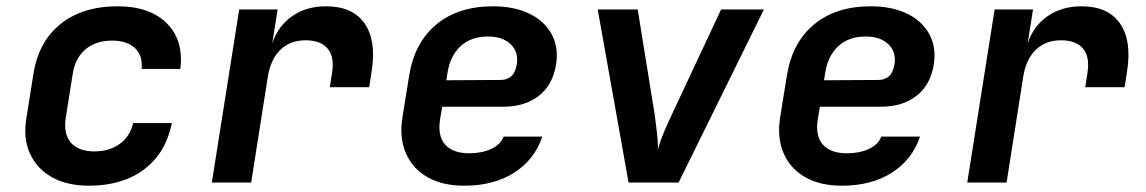

<svg xmlns="http://www.w3.org/2000/svg" viewBox="-20 -580 3640 610"><path d="M263 10Q193 10 145 -17Q97 -44 75 -92.5Q53 -141 64 -206L86 -344Q102 -447 172 -503.5Q242 -560 354 -560Q456 -560 510 -506Q564 -452 553 -361H430Q434 -404 408.5 -427.5Q383 -451 336 -451Q285 -451 252 -423.5Q219 -396 211 -345L189 -206Q181 -155 205 -127Q229 -99 280 -99Q327 -99 360 -122.5Q393 -146 403 -189H526Q507 -94 438 -42Q369 10 263 10Z M653 0 740 -550H862L845 -442Q863 -497 908 -528.5Q953 -560 1016 -560Q1100 -560 1138 -506Q1176 -452 1161 -355L1153 -303H1028L1035 -349Q1043 -399 1021 -425.5Q999 -452 951 -452Q902 -452 871 -422Q840 -392 831 -337L778 0Z M1455 10Q1385 10 1337.5 -17.5Q1290 -45 1269 -94.5Q1248 -144 1259 -210L1280 -340Q1297 -445 1366.5 -502.5Q1436 -560 1546 -560Q1613 -560 1661 -537Q1709 -514 1732 -472.5Q1755 -431 1747 -377Q1737 -311 1692.5 -276Q1648 -241 1579 -241H1385L1379 -206Q1369 -150 1393.5 -121.5Q1418 -93 1471 -93Q1510 -93 1540 -106.5Q1570 -120 1580 -146H1703Q1678 -72 1613 -31Q1548 10 1455 10ZM1398 -325 1571 -326Q1590 -326 1603.5 -337Q1617 -348 1622 -376Q1628 -415 1602.5 -439.5Q1577 -464 1530 -464Q1476 -464 1442.5 -432.5Q1409 -401 1401 -344Z M1977 0 1879 -550H2006L2060 -216Q2064 -186 2067.5 -155.5Q2071 -125 2070 -103Q2075 -125 2087.5 -155.5Q2100 -186 2114 -215L2271 -550H2407L2136 0Z M2655 10Q2585 10 2537.5 -17.5Q2490 -45 2469 -94.5Q2448 -144 2459 -210L2480 -340Q2497 -445 2566.5 -502.5Q2636 -560 2746 -560Q2813 -560 2861 -537Q2909 -514 2932 -472.5Q2955 -431 2947 -377Q2937 -311 2892.5 -276Q2848 -241 2779 -241H2585L2579 -206Q2569 -150 2593.5 -121.5Q2618 -93 2671 -93Q2710 -93 2740 -106.5Q2770 -120 2780 -146H2903Q2878 -72 2813 -31Q2748 10 2655 10ZM2598 -325 2771 -326Q2790 -326 2803.5 -337Q2817 -348 2822 -376Q2828 -415 2802.5 -439.5Q2777 -464 2730 -464Q2676 -464 2642.5 -432.5Q2609 -401 2601 -344Z M3053 0 3140 -550H3262L3245 -442Q3263 -497 3308 -528.5Q3353 -560 3416 -560Q3500 -560 3538 -506Q3576 -452 3561 -355L3553 -303H3428L3435 -349Q3443 -399 3421 -425.5Q3399 -452 3351 -452Q3302 -452 3271 -422Q3240 -392 3231 -337L3178 0Z"/></svg>

Font: JetBrains Mono NL
Style: Bold Italic
Weight: 700
Italic angle: -9°
Designer: Philipp Nurullin, Konstantin Bulenkov
Foundry: JetBrains
Version: Version 2.304; ttfautohint (v1.8.4.7-5d5b)